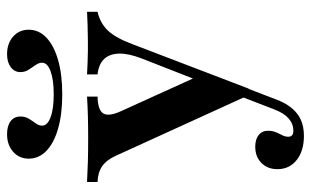

<svg xmlns="http://www.w3.org/2000/svg" viewBox="-188 -496 881 544"><g transform="rotate(-90 252.0 -223.5)"><path d="M254.8 41.1 83.1 -335.5Q71 -362.1 53.2 -374.2Q35.5 -386.3 8.9 -387.1V-416.9Q37.9 -415.3 66.9 -414.5Q96 -413.7 132.3 -413.7Q168.5 -413.7 196.4 -414.5Q224.2 -415.3 250.8 -416.9V-387.1Q212.9 -386.3 203.2 -371Q193.5 -355.6 209.7 -320.2L309.7 -100L291.9 -91.1L358.9 -262.1Q373.4 -300 372.6 -326.6Q371.8 -353.2 357.3 -368.5Q342.7 -383.9 313.7 -387.1V-416.9Q332.3 -416.1 348.4 -415.3Q364.5 -414.5 379.8 -414.5Q395.2 -414.5 409.7 -414.5Q429.8 -414.5 452.4 -415.3Q475 -416.1 491.1 -416.9V-387.1Q458.9 -379.8 437.9 -357.7Q416.9 -335.5 399.2 -287.9L273.4 41.1ZM139.5 197.6Q96.8 197.6 71 177Q45.2 156.5 45.2 122.6Q45.2 94.4 62.9 77Q80.6 59.7 108.9 59.7Q129.8 59.7 141.9 69.4Q154 79 154 96Q154 108.1 150 117.7Q146 127.4 141.5 135.9Q137.1 144.4 137.1 153.2Q137.1 167.7 154 167.7Q173.4 167.7 188.7 154.4Q204 141.1 214.5 113.7L266.1 -20.2L291.9 -9.7L243.5 116.9Q233.9 143.5 219.4 161.7Q204.8 179.8 185.5 188.7Q166.1 197.6 139.5 197.6ZM257.3 -487.1Q201.6 -487.1 160.5 -498.8Q119.4 -510.5 97.2 -531.9Q75 -553.2 75 -582.3Q75 -608.9 94.4 -626.2Q113.7 -643.5 144.4 -643.5Q167.7 -643.5 181 -633.5Q194.4 -623.4 194.4 -605.6Q194.4 -591.9 187.9 -581.5Q181.5 -571 175 -562.1Q168.5 -553.2 168.5 -544.4Q168.5 -529 192.3 -520.2Q216.1 -511.3 257.3 -511.3Q298.4 -511.3 322.6 -520.2Q346.8 -529 346.8 -544.4Q346.8 -553.2 340.3 -562.5Q333.9 -571.8 327 -582.3Q320.2 -592.7 320.2 -605.6Q320.2 -622.6 334.3 -633.1Q348.4 -643.5 371 -643.5Q401.6 -643.5 421 -626.2Q440.3 -608.9 440.3 -582.3Q440.3 -553.2 417.7 -531.9Q395.2 -510.5 354 -498.8Q312.9 -487.1 257.3 -487.1Z"/></g></svg>

Font: Playfair
Style: Bold
Weight: 700
Designer: Claus Eggers Sørensen
Foundry: Claus Eggers Sørensen
Version: Version 2.001;gftools[0.9.30]